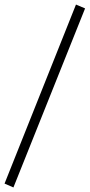

<svg xmlns="http://www.w3.org/2000/svg" viewBox="-61 -766 394 844"><path d="M313 -729 -2 58 -41 41 273 -746Z"/></svg>

Font: Iunito ExtraLight
Style: Italic
Weight: 200
Italic angle: -4.541°
Designer: Vernon Adams
Foundry: Vernon Adams
Version: Version 2.001;November 30, 2019;FontCreator 12.0.0.2547 64-b